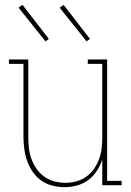

<svg xmlns="http://www.w3.org/2000/svg" viewBox="-20 -766 540 794"><path d="M246 8Q221 8 196 1.5Q171 -5 150.5 -19.5Q130 -34 115.5 -55Q101 -76 92.5 -100Q84 -124 80.5 -149.5Q77 -175 77 -200V-502H17V-520H97V-200Q97 -177 99.5 -154Q102 -131 110 -109Q118 -87 131 -68Q144 -49 163 -35.5Q182 -22 204.5 -16Q227 -10 250 -10Q273 -10 295.5 -16Q318 -22 337 -35.5Q356 -49 369 -68Q382 -87 390 -109Q398 -131 400.5 -154Q403 -177 403 -200V-502H343V-520H423V-18H483V0H403V-107Q395 -82 380.5 -59.5Q366 -37 345 -21.5Q324 -6 298.5 1Q273 8 246 8ZM338 -595 227 -734 243 -746 352 -605ZM168 -595 57 -734 73 -746 182 -605Z"/></svg>

Font: Iosevka Curly Slab Thin
Style: Regular
Weight: 100
Monospace: yes
Designer: Belleve Invis
Foundry: Belleve Invis
Version: Version 22.1.2; ttfautohint (v1.8.4)